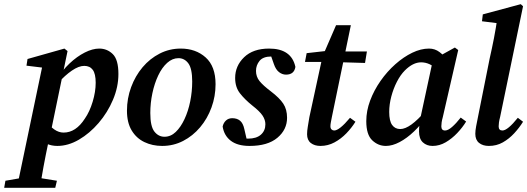

<svg xmlns="http://www.w3.org/2000/svg" viewBox="-70 -688 2529 921"><path d="M11 213 135 -380 172 -359 57 -373 62 -405 239 -455 254 -443 169 -32 164 -15Q148 61 138.5 113Q129 165 121 213ZM111 -33 149 -109Q169 -82 190.5 -67Q212 -52 235 -52Q294 -52 337 -119Q360 -152 374.5 -200Q389 -248 389 -291Q389 -334 375 -353Q361 -372 334 -372Q308 -372 275 -349.5Q242 -327 208 -289L201 -305Q228 -350 263.5 -383.5Q299 -417 336.5 -436Q374 -455 406 -455Q444 -455 471 -428.5Q498 -402 498 -333Q498 -271 472 -209.5Q446 -148 403 -98Q360 -48 308.5 -18Q257 12 205 12Q178 12 155 2Q132 -8 111 -33ZM-50 213 -44 179 60 161H91L203 179L195 213Z M708 12Q661 12 622.5 -6.5Q584 -25 561.5 -62.5Q539 -100 539 -157Q539 -216 559 -270Q579 -324 614 -365.5Q649 -407 696 -431Q743 -455 797 -455Q869 -455 916.5 -412.5Q964 -370 964 -284Q964 -226 944.5 -172.5Q925 -119 890 -77.5Q855 -36 808.5 -12Q762 12 708 12ZM719 -32Q749 -32 773 -55Q797 -78 815 -116.5Q833 -155 842.5 -202Q852 -249 852 -297Q852 -359 833.5 -384Q815 -409 786 -409Q757 -409 732 -386.5Q707 -364 689 -326Q671 -288 661 -241Q651 -194 651 -146Q651 -82 670.5 -57Q690 -32 719 -32Z M1117 -4 1068 -28Q1083 -25 1095 -24Q1107 -23 1120 -23Q1160 -23 1181.5 -42Q1203 -61 1203 -92Q1203 -113 1189.5 -133.5Q1176 -154 1140 -182Q1104 -211 1081 -240.5Q1058 -270 1058 -314Q1058 -372 1101 -413.5Q1144 -455 1221 -455Q1328 -455 1347 -367Q1341 -330 1302 -330Q1284 -330 1268.5 -342Q1253 -354 1244 -380L1224 -437L1270 -414Q1254 -417 1232 -417Q1192 -417 1175 -396Q1158 -375 1158 -348Q1158 -320 1175 -299Q1192 -278 1229 -250Q1271 -218 1289 -190.5Q1307 -163 1307 -123Q1307 -66 1260.5 -27Q1214 12 1127 12Q1070 12 1037.5 -12.5Q1005 -37 998 -81Q1002 -99 1014 -110Q1026 -121 1044 -121Q1067 -121 1081.5 -109Q1096 -97 1102 -69Z M1393 -391 1401 -433 1516 -446V-441H1690L1681 -386L1511 -391ZM1414 -126 1477 -417 1542 -567H1613L1522 -127Q1519 -112 1517 -101Q1515 -90 1515 -82Q1515 -72 1520.5 -67Q1526 -62 1533 -62Q1558 -62 1609 -123L1635 -104Q1617 -75 1591.5 -48.5Q1566 -22 1534.5 -5Q1503 12 1467 12Q1439 12 1421 -2Q1403 -16 1403 -44Q1403 -60 1406.5 -80.5Q1410 -101 1414 -126Z M1781 12Q1744 12 1715.5 -15Q1687 -42 1687 -107Q1687 -156 1705.5 -205.5Q1724 -255 1755.5 -300Q1787 -345 1826.5 -380Q1866 -415 1907.5 -435Q1949 -455 1988 -455Q2016 -455 2038 -438.5Q2060 -422 2079 -396L2026 -358Q2010 -371 1990.5 -380Q1971 -389 1950 -389Q1911 -389 1872 -350Q1851 -329 1834 -296Q1817 -263 1807 -225Q1797 -187 1797 -151Q1797 -108 1811 -88.5Q1825 -69 1850 -69Q1897 -69 1972 -157L1978 -131Q1950 -90 1916 -57.5Q1882 -25 1847 -6.5Q1812 12 1781 12ZM2005 12Q1977 12 1958.5 -5Q1940 -22 1940 -58Q1940 -77 1942.5 -94Q1945 -111 1949 -133L2007 -402L2112 -460L2128 -448L2054 -126Q2050 -112 2048.5 -101Q2047 -90 2047 -82Q2047 -62 2065 -62Q2079 -62 2098.5 -79Q2118 -96 2140 -124L2166 -105Q2149 -77 2123.5 -50Q2098 -23 2068 -5.5Q2038 12 2005 12Z M2275 12Q2246 12 2228 -2.5Q2210 -17 2210 -46Q2210 -61 2214 -82.5Q2218 -104 2225 -138L2279 -408Q2290 -456 2299.5 -505Q2309 -554 2316 -603L2354 -572L2242 -586L2246 -619L2428 -668L2439 -658L2329 -127Q2325 -112 2323.5 -101Q2322 -90 2322 -82Q2322 -62 2340 -62Q2365 -62 2414 -123L2439 -104Q2421 -75 2396.5 -48.5Q2372 -22 2342 -5Q2312 12 2275 12Z"/></svg>

Font: Lisu Bosa Black
Style: Italic
Weight: 900
Italic angle: -19°
Designer: David Morse, Annie Olsen, Victor Gaultney, Frank Grießhammer (Latin)
Foundry: SIL International
Version: Version 2.000